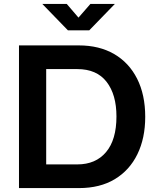

<svg xmlns="http://www.w3.org/2000/svg" viewBox="-20 -961 801 981"><path d="M77 0V-729H383Q487 -729 563 -685Q639 -641 680.5 -559Q722 -477 722 -364Q722 -255 682 -173Q642 -91 566.5 -45.5Q491 0 383 0ZM375 -608H216V-121H375Q469 -121 522 -184Q575 -247 575 -366Q575 -478 524.5 -543Q474 -608 375 -608ZM327 -806 196 -941H321L381 -871L442 -941H567L436 -806Z"/></svg>

Font: BDO Grotesk DemiBold
Style: Regular
Weight: 600
Designer: Deni Anggara
Foundry: Lokal Container
Version: Version 2.000